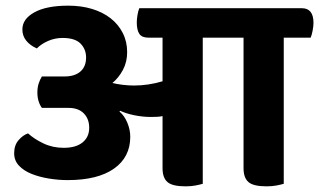

<svg xmlns="http://www.w3.org/2000/svg" viewBox="-20 -647 1127 678"><path d="M982 -514V2Q972 5 956.5 8Q941 11 921 11Q875 11 857.5 -4Q840 -19 840 -53V-514H696V2Q686 5 670.5 8Q655 11 635 11Q589 11 571.5 -4Q554 -19 554 -53V-237Q545 -235 535 -234.5Q525 -234 513 -234Q484 -234 454.5 -240Q425 -246 404 -256L402 -253Q419 -239 429.5 -214Q440 -189 440 -164Q440 -92 382.5 -51.5Q325 -11 219 -11Q186 -11 152.5 -16.5Q119 -22 91.5 -33Q64 -44 47 -62Q30 -80 30 -106Q30 -134 45.5 -152Q61 -170 79 -176Q101 -156 133.5 -140.5Q166 -125 205 -125Q248 -125 271.5 -144Q295 -163 295 -196Q295 -227 276 -246.5Q257 -266 222 -266H128Q121 -275 116.5 -289Q112 -303 112 -320Q112 -338 116.5 -352Q121 -366 128 -377H208Q244 -377 264 -394.5Q284 -412 284 -444Q284 -473 264.5 -493Q245 -513 201 -513Q174 -513 150 -502.5Q126 -492 110 -476Q87 -486 73 -503Q59 -520 59 -543Q59 -580 101.5 -603.5Q144 -627 221 -627Q267 -627 305 -615.5Q343 -604 370.5 -582.5Q398 -561 413.5 -530.5Q429 -500 429 -463Q429 -428 414 -400Q399 -372 377 -354Q392 -350 413 -347.5Q434 -345 453 -345Q504 -345 554 -360V-514H504Q481 -514 472 -527.5Q463 -541 463 -568Q463 -579 465.5 -594Q468 -609 472 -618H1046Q1087 -618 1087 -566Q1087 -555 1084 -539Q1081 -523 1077 -514Z"/></svg>

Font: Baloo 2
Style: Bold
Weight: 700
Designer: Sarang Kulkarni and Ek Type
Foundry: Ek Type
Version: Version 1.640;hotconv 1.0.111;makeotfexe 2.5.65597; ttfautoh